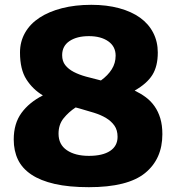

<svg xmlns="http://www.w3.org/2000/svg" viewBox="-20 -769 733 797"><path d="M349 8Q266 8 207 -5.5Q148 -19 110 -44.5Q72 -70 54.5 -106.5Q37 -143 37 -190Q37 -256 69 -300Q101 -344 158 -373Q116 -398 89.5 -439.5Q63 -481 63 -551Q63 -596 84 -633Q105 -670 144 -695.5Q183 -721 237.5 -735Q292 -749 359 -749Q423 -749 474.5 -735Q526 -721 561.5 -695.5Q597 -670 616 -633Q635 -596 635 -551Q635 -494 612.5 -458Q590 -422 539 -393Q564 -381 585 -365.5Q606 -350 621.5 -328Q637 -306 645.5 -277.5Q654 -249 654 -212Q654 -109 582 -50.5Q510 8 349 8ZM294 -323Q265 -304 244 -278Q223 -252 223 -214Q223 -169 257.5 -145.5Q292 -122 349 -122Q406 -122 437 -142.5Q468 -163 468 -201Q468 -229 455 -247.5Q442 -266 420.5 -279Q399 -292 370 -301Q341 -310 309 -319ZM238 -540Q238 -515 251 -498.5Q264 -482 286 -470.5Q308 -459 337 -451Q366 -443 399 -435Q428 -456 444 -481.5Q460 -507 460 -538Q460 -576 429.5 -597.5Q399 -619 349 -619Q299 -619 268.5 -598.5Q238 -578 238 -540Z"/></svg>

Font: Encode Sans Normal
Style: ExtraBold
Weight: 800
Designer: Pablo Impallari, Andres Torresi
Foundry: Pablo Impallari, Andres Torresi
Version: Version 1.000; ttfautohint (v1.00) -l 8 -r 50 -G 200 -x 14 -